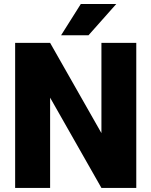

<svg xmlns="http://www.w3.org/2000/svg" viewBox="-20 -921 742 941"><path d="M477.1 -710.9V-268.6L225.6 -710.9H54.2V0H225.6V-442.4L477.1 0H647.9V-710.9ZM413.6 -748 549.8 -901.4H376L279.3 -748Z"/></svg>

Font: Vazirmatn Black
Style: Regular
Weight: 900
Designer: Saber Rastikerdar
Foundry: Saber Rastikerdar
Version: Version 33.003